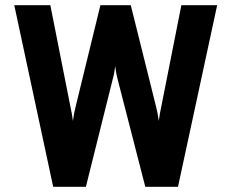

<svg xmlns="http://www.w3.org/2000/svg" viewBox="-20 -720 892 740"><path d="M252 -306Q257 -285 261 -254Q265 -284 271 -307L367 -700H484L582 -307Q588 -284 592 -254Q596 -285 601 -306L679 -700H817L666 0H540L434 -412Q427 -438 424 -465Q421 -437 414 -413L311 0H185L35 -700H174Z"/></svg>

Font: ReCut ExtraBold
Style: Regular
Weight: 800
Designer: Giant Group (for alternate capitals set)
Version: Version 2.002;FEAKit 1.0